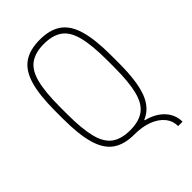

<svg xmlns="http://www.w3.org/2000/svg" viewBox="-262 -832 1075 1075"><g transform="rotate(-45 275.0 -295.0)"><path d="M481 150Q481 108 455 76.5Q429 45 382.5 27.5Q336 10 275 10Q195 10 146.5 -24Q98 -58 76 -134Q54 -210 54 -335V-395Q54 -521 76 -596.5Q98 -672 146.5 -706Q195 -740 275 -740Q355 -740 403.5 -706Q452 -672 474 -596.5Q496 -521 496 -395V-335Q496 -190 467 -113Q438 -36 372 -9V-5Q440 12 478 53.5Q516 95 516 150ZM275 -23Q344 -23 385 -52.5Q426 -82 443.5 -151Q461 -220 461 -336V-394Q461 -510 443.5 -579Q426 -648 385 -677.5Q344 -707 275 -707Q206 -707 165 -677.5Q124 -648 106.5 -579Q89 -510 89 -394V-336Q89 -220 106.5 -151Q124 -82 165 -52.5Q206 -23 275 -23Z"/></g></svg>

Font: M PLUS Code Latin SemiExpanded ExtraLight
Style: Regular
Weight: 250
Width: 6
Designer: Coji Morishita
Foundry: UNDERFOREST DESIGN
Version: Version 1.002; ttfautohint (v1.8.3)